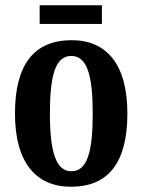

<svg xmlns="http://www.w3.org/2000/svg" viewBox="-20 -701 543 731"><path d="M131 -610H368V-681H131ZM250 10C392 10 465 -81 465 -269C465 -457 385 -548 253 -548C111 -548 37 -457 37 -269C37 -81 118 10 250 10ZM252 -49C192 -49 170 -125 170 -269C170 -414 191 -488 251 -488C312 -488 333 -414 333 -269C333 -125 313 -49 252 -49Z"/></svg>

Font: Noto Serif Bengali ExtraCondensed
Style: Regular
Weight: 400
Width: 2
Designer: Juan Bruce, Universal Thirst, Indian Type Foundry and the Monotype Design Team.
Foundry: Monotype Imaging Inc.
Version: Version 2.003